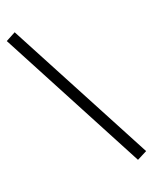

<svg xmlns="http://www.w3.org/2000/svg" viewBox="-263 -794 832 1044"><g transform="rotate(-30 152.5 -272.0)"><path d="M269 196 -26 -720 35 -740 331 177Z"/></g></svg>

Font: Piazzolla SemiBold
Style: Regular
Weight: 600
Designer: Juan Pablo del Peral
Foundry: Huerta Tipografica
Version: Version 1.330